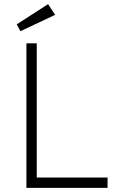

<svg xmlns="http://www.w3.org/2000/svg" viewBox="-20 -910 576 930"><path d="M108 0V-700H158V-50H501V0ZM79 -759 61 -792 213 -890 247 -838Z"/></svg>

Font: Lexend Deca ExtraLight
Style: Regular
Weight: 200
Designer: Bonnie Shaver-Troup, Thomas Jockin
Foundry: Lexend
Version: Version 1.008; ttfautohint (v1.8.4.7-5d5b)